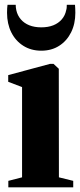

<svg xmlns="http://www.w3.org/2000/svg" viewBox="-20 -798 341 818"><path d="M15.5 0V-27.5L74 -42.5V-427L15 -449.5V-478L193.5 -526H208L230.5 -505L231 -42.5L292 -27.5V0ZM156 -582Q112.5 -582 79.5 -602.8Q46.5 -623.5 28.2 -660Q10 -696.5 10 -743.5Q10 -754 10.5 -762Q11 -770 12 -777.5H47Q47 -773 47.5 -767Q48 -761 49.5 -754.5Q54.5 -732 68.8 -715.5Q83 -699 105 -690.2Q127 -681.5 156 -681.5Q185 -681.5 207 -690.2Q229 -699 243.2 -715.5Q257.5 -732 262 -754.5Q264 -761 264.2 -767Q264.5 -773 264.5 -777.5H299.5Q300 -770 300.5 -762Q301 -754 301 -743.5Q301 -696.5 282.8 -660Q264.5 -623.5 232 -602.8Q199.5 -582 156 -582Z"/></svg>

Font: Merriweather 120pt ExtraBold
Style: Regular
Weight: 800
Version: Version 2.100